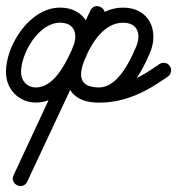

<svg xmlns="http://www.w3.org/2000/svg" viewBox="-35 -310 587 636"><path d="M217.4 -118.3C229.9 -112.5 244.8 -117.9 250.7 -130.4C285.1 -204.3 252.5 -284.8 163.7 -284.8C63.8 -284.8 -15.3 -160.7 -15.3 -71.2C-15.3 -14.7 27.1 29.7 84.2 29.7C164.8 29.7 213.8 -50.1 243.9 -114.5C265.6 -161 287.7 -207.4 309.6 -253.8C316.7 -268.8 308.9 -281.7 297.6 -287C286.2 -292.3 271.4 -290.1 264.3 -275C179.6 -93.2 94.8 88.6 10 270.4C2.9 285.5 10.7 298.4 22.1 303.6C33.4 308.9 48.2 306.7 55.3 291.6C120.1 153.3 184.9 14.9 249.6 -123.4C249.6 -123.4 249.6 -123.4 249.6 -123.4C249.7 -123.4 249.7 -123.4 249.7 -123.4C272.5 -172.4 311.4 -234.8 372.7 -234.8C424.1 -234.8 433.4 -192.4 414.3 -151.6C414.3 -151.6 414.3 -151.4 414.2 -151.2C414.1 -151 414 -150.8 414 -150.8C394.2 -104.4 353.4 -20.3 293.2 -20.3C217.8 -20.3 226.1 -71.7 251.7 -126.4C258.7 -141.5 250.9 -154.4 239.6 -159.7C228.2 -164.9 213.4 -162.7 206.3 -147.6C166.2 -61.6 175.9 30 293 30C381.3 30 451.2 -7 521.4 -56.6C532.7 -64.5 535.4 -80.1 527.4 -91.4C519.5 -102.7 503.9 -105.4 492.6 -97.4C431.1 -54 370.5 -20 293 -20C216.3 -20 227 -73.6 251.7 -126.4C258.7 -141.5 250.9 -154.4 239.6 -159.7C228.2 -164.9 213.4 -162.7 206.3 -147.6C165.3 -59.5 178.3 29.7 293.2 29.7C378.8 29.7 430.8 -62.7 460 -131.2C460 -131.2 459.9 -131 459.8 -130.8C459.7 -130.6 459.7 -130.4 459.7 -130.4C494.1 -204.3 461.5 -284.8 372.7 -284.8C289.4 -284.8 236.3 -213 204.3 -144.6C204.3 -144.6 204.3 -144.6 204.4 -144.6C204.4 -144.6 204.4 -144.6 204.4 -144.6C139.6 -6.3 74.8 132.1 10 270.4C2.9 285.5 10.7 298.3 22.1 303.6C33.4 308.9 48.3 306.7 55.3 291.6C140.1 109.8 224.9 -72.1 309.7 -253.9C316.7 -269 308.9 -281.8 297.6 -287.1C286.3 -292.4 271.5 -290.2 264.4 -275.2C242.4 -228.7 220.3 -182.3 198.5 -135.6C178.2 -92 140.8 -20.3 84.2 -20.3C54.7 -20.3 34.7 -42.1 34.7 -71.2C34.7 -132.7 92.4 -234.8 163.7 -234.8C215.1 -234.8 224.4 -192.4 205.3 -151.6C199.5 -139.1 204.9 -124.2 217.4 -118.3Z"/></svg>

Font: FRB American Cursive Guidelines Arrows Semibold
Style: Italic
Weight: 600
Italic angle: -25°
Version: Version 2.0;Modular Font Editor K font №1